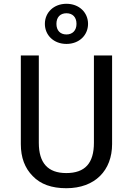

<svg xmlns="http://www.w3.org/2000/svg" viewBox="-20 -982 702 1014"><path d="M331 -962C264 -962 217 -916 217 -856C217 -796 264 -750 331 -750C398 -750 445 -796 445 -856C445 -916 398 -962 331 -962ZM331 -912C364 -912 384 -891 384 -856C384 -821 363 -800 331 -800C298 -800 278 -821 278 -856C278 -891 298 -912 331 -912ZM572 -689H476V-228C476 -120 429 -68 330 -68C233 -68 185 -121 185 -228V-689H90V-221C90 -150 111 -94 153 -52C194 -9 253 12 330 12C483 12 572 -83 572 -221Z"/></svg>

Font: Fira Sans
Style: Regular
Weight: 400
Designer: Carrois Corporate & Edenspiekermann AG
Foundry: Carrois Corporate GbR & Edenspiekermann AG
Version: Version 4.203